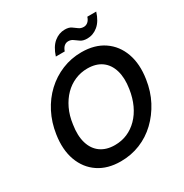

<svg xmlns="http://www.w3.org/2000/svg" viewBox="-202 -1046 1165 1216"><g transform="rotate(-30 381.0 -438.5)"><path d="M333 12Q237 12 171 -32.5Q105 -77 76 -156.5Q47 -236 63 -341Q75 -422 110 -490Q145 -558 198 -607.5Q251 -657 318 -684.5Q385 -712 460 -712Q557 -712 623 -667Q689 -622 717.5 -542.5Q746 -463 730 -359Q718 -277 682.5 -209.5Q647 -142 594.5 -92Q542 -42 475.5 -15Q409 12 333 12ZM352 -96Q401 -96 443 -114Q485 -132 519 -166.5Q553 -201 575.5 -249.5Q598 -298 607 -358Q619 -434 602.5 -489.5Q586 -545 545 -574.5Q504 -604 441 -604Q393 -604 350 -585.5Q307 -567 273.5 -533Q240 -499 217 -451Q194 -403 186 -342Q174 -266 190.5 -210.5Q207 -155 248.5 -125.5Q290 -96 352 -96ZM307 -769Q327 -831 362.5 -860Q398 -889 441 -889Q470 -889 487 -877.5Q504 -866 519 -854.5Q534 -843 555 -843Q572 -843 585.5 -854.5Q599 -866 606 -888H671Q652 -827 616.5 -797.5Q581 -768 537 -768Q508 -768 490.5 -779.5Q473 -791 458 -802.5Q443 -814 423 -814Q406 -814 393 -803Q380 -792 372 -769Z"/></g></svg>

Font: DM Sans 10pt SemiBold
Style: Italic
Weight: 600
Italic angle: -10°
Version: Version 4.004;gftools[0.9.30]